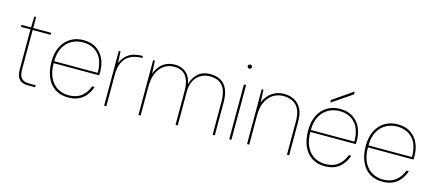

<svg xmlns="http://www.w3.org/2000/svg" viewBox="-52 -1189 3833 1696"><g transform="rotate(15 1864.0 -341.0)"><path d="M231 0Q195 0 170.5 -11Q146 -22 133.5 -49Q121 -76 121 -122V-483H34V-501H121L125 -602H141V-501H306V-483H141V-122Q141 -67 162.5 -42.5Q184 -18 234 -18H293V0Z M596 12Q526 12 476 -21Q426 -54 400 -114.5Q374 -175 374 -256Q374 -338 403 -395Q432 -452 482.5 -482.5Q533 -513 599 -513Q672 -513 719.5 -480.5Q767 -448 790 -396Q813 -344 813 -282Q813 -272 813 -265Q813 -258 812 -248H385V-266H794Q794 -381 740 -437Q686 -493 599 -493Q547 -493 501 -469Q455 -445 425.5 -394Q396 -343 396 -261V-252Q396 -167 423.5 -113Q451 -59 496.5 -33.5Q542 -8 596 -8Q666 -8 710.5 -42.5Q755 -77 778 -138H800Q785 -94 758.5 -60Q732 -26 692 -7Q652 12 596 12Z M924 0V-501H940L945 -396Q964 -439 992 -465Q1020 -491 1057 -502Q1094 -513 1141 -513V-495H1134Q1107 -495 1074 -487.5Q1041 -480 1011.5 -458.5Q982 -437 963 -395.5Q944 -354 944 -286V0Z M1238 0V-501H1254L1260 -384Q1286 -449 1330 -481Q1374 -513 1437 -513Q1466 -513 1497 -502Q1528 -491 1553.5 -461.5Q1579 -432 1590 -376Q1604 -433 1645.5 -473Q1687 -513 1760 -513Q1814 -513 1853.5 -491.5Q1893 -470 1914.5 -423Q1936 -376 1936 -298V0H1916V-300Q1916 -401 1877 -447Q1838 -493 1760 -493Q1716 -493 1678.5 -472Q1641 -451 1619 -409.5Q1597 -368 1597 -305V0H1577V-305Q1577 -402 1540.5 -447.5Q1504 -493 1437 -493Q1383 -493 1343 -466.5Q1303 -440 1280.5 -389Q1258 -338 1258 -262V0Z M2068 0V-501H2088V0ZM2078 -648Q2071 -648 2064.5 -654Q2058 -660 2058 -667Q2058 -675 2064.5 -680.5Q2071 -686 2078 -686Q2086 -686 2091.5 -680.5Q2097 -675 2097 -667Q2097 -660 2091.5 -654Q2086 -648 2078 -648Z M2231 0V-501H2247L2252 -386Q2280 -452 2328 -482.5Q2376 -513 2433 -513Q2484 -513 2525.5 -492.5Q2567 -472 2591.5 -427.5Q2616 -383 2616 -310V0H2596V-305Q2596 -402 2553.5 -447.5Q2511 -493 2433 -493Q2382 -493 2341 -467.5Q2300 -442 2275.5 -392Q2251 -342 2251 -270V0Z M2943 12Q2873 12 2823 -21Q2773 -54 2747 -114.5Q2721 -175 2721 -256Q2721 -338 2750 -395Q2779 -452 2829.5 -482.5Q2880 -513 2946 -513Q3019 -513 3066.5 -480.5Q3114 -448 3137 -396Q3160 -344 3160 -282Q3160 -272 3160 -265Q3160 -258 3159 -248H2732V-266H3141Q3141 -381 3087 -437Q3033 -493 2946 -493Q2894 -493 2848 -469Q2802 -445 2772.5 -394Q2743 -343 2743 -261V-252Q2743 -167 2770.5 -113Q2798 -59 2843.5 -33.5Q2889 -8 2943 -8Q3013 -8 3057.5 -42.5Q3102 -77 3125 -138H3147Q3132 -94 3105.5 -60Q3079 -26 3039 -7Q2999 12 2943 12ZM2847 -544 2845 -567 3029 -694 3031 -669Z M3470 12Q3400 12 3350 -21Q3300 -54 3274 -114.5Q3248 -175 3248 -256Q3248 -338 3277 -395Q3306 -452 3356.5 -482.5Q3407 -513 3473 -513Q3546 -513 3593.5 -480.5Q3641 -448 3664 -396Q3687 -344 3687 -282Q3687 -272 3687 -265Q3687 -258 3686 -248H3259V-266H3668Q3668 -381 3614 -437Q3560 -493 3473 -493Q3421 -493 3375 -469Q3329 -445 3299.5 -394Q3270 -343 3270 -261V-252Q3270 -167 3297.5 -113Q3325 -59 3370.5 -33.5Q3416 -8 3470 -8Q3540 -8 3584.5 -42.5Q3629 -77 3652 -138H3674Q3659 -94 3632.5 -60Q3606 -26 3566 -7Q3526 12 3470 12Z"/></g></svg>

Font: DM Sans 18pt Thin
Style: Regular
Weight: 250
Designer: Colophon Foundry, Jonny Pinhorn
Foundry: Colophon Foundry
Version: Version 4.004;gftools[0.9.30]